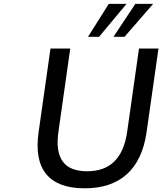

<svg xmlns="http://www.w3.org/2000/svg" viewBox="-20 -972 846 1001"><path d="M421.4 9.8C606 9.8 716.3 -88.9 744.1 -282.7L806.2 -718.8H704.6L643.1 -285.6C623 -146 553.2 -79.1 434.1 -79.1C314.9 -79.1 264.6 -146 284.7 -285.6L346.2 -718.8H243.2L181.2 -282.7C153.3 -88.9 236.3 9.8 421.4 9.8ZM496.6 -780.3 639.6 -951.7H546.9L439 -780.3ZM629.4 -780.3 778.3 -951.7H685.5L571.8 -780.3Z"/></svg>

Font: Winston
Style: Italic
Weight: 400
Italic angle: -8.13011°
Designer: Vernon Adams, Kim Jin-seong, David Berlow, Cristiano Sobral
Foundry: The Winston Project Authors
Version: Version 3.004